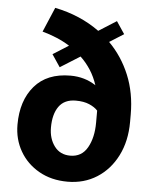

<svg xmlns="http://www.w3.org/2000/svg" viewBox="-55 -816 681 871"><g transform="rotate(5 286.0 -380.5)"><path d="M113.3 -658.7 161.1 -771Q276.9 -747.6 364.3 -684.1L445.3 -735.4L482.9 -679.2L418 -638.2Q477.5 -578.6 511 -497.8Q544.4 -417 544.4 -318.4V-285.2Q544.4 -197.8 510.7 -131.1Q477.1 -64.5 418.5 -27.3Q359.9 9.8 285.2 9.8Q210.9 9.8 154.8 -22.2Q98.6 -54.2 67.6 -108.2Q36.6 -162.1 36.6 -228.5Q36.6 -337.9 93.5 -404.3Q150.4 -470.7 257.3 -470.7Q322.3 -470.7 373 -437Q360.8 -474.6 340.8 -505.6Q320.8 -536.6 294.9 -561L204.6 -504.4L167 -560.5L238.3 -605.5Q209.5 -623.5 177.7 -636.7Q146 -649.9 113.3 -658.7ZM189 -228.5Q189 -178.2 214.8 -143.6Q240.7 -108.9 287.1 -108.9Q339.4 -108.9 365.2 -154.5Q391.1 -200.2 391.1 -268.6V-319.3Q391.1 -321.8 391.1 -323.2Q377.4 -338.4 352.5 -349.1Q327.6 -359.9 291 -359.9Q239.3 -359.9 214.1 -324.7Q189 -289.6 189 -228.5Z"/></g></svg>

Font: Vazirmatn UI FD ExtraBold
Style: Regular
Weight: 800
Designer: Saber Rastikerdar
Foundry: Saber Rastikerdar
Version: Version 33.003